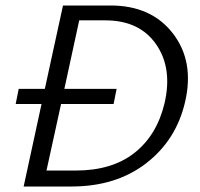

<svg xmlns="http://www.w3.org/2000/svg" viewBox="-20 -678 728 698"><path d="M382 -658Q530 -658 608.5 -556.5Q687 -455 653 -308Q621 -169 511.5 -84.5Q402 0 240 0H66L131 -300H37L48 -355H143L209 -658ZM578 -302Q608 -430 547.5 -517Q487 -604 363 -604H268L214 -355H404L393 -300H202L149 -58H255Q387 -58 468.5 -122Q550 -186 578 -302Z"/></svg>

Font: EauTestInfant
Style: Italic
Weight: 400
Italic angle: -12°
Designer: Christian Thalmann (Catharsis Fonts)
Version: Version 0.001;PS 000.001;hotconv 1.0.88;makeotf.lib2.5.64775